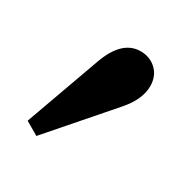

<svg xmlns="http://www.w3.org/2000/svg" viewBox="-73 -864 357 367"><g transform="rotate(30 105.0 -680.0)"><path d="M49 -560 20 -577 79 -741Q100 -800 141 -800Q162 -800 176 -786.5Q190 -773 190 -751Q190 -737 183.5 -722Q177 -707 163 -691Z"/></g></svg>

Font: Minipax
Style: Regular
Weight: 400
Designer: Raphaël Ronot
Foundry: Velvetyne Type Foundry
Version: Version 1.000